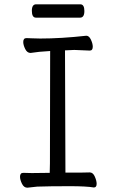

<svg xmlns="http://www.w3.org/2000/svg" viewBox="-20 -866 540 892"><path d="M107 6Q91 6 82 -12.5Q73 -31 73 -45Q73 -63 88 -63L128 -62L211 -63L212 -107L213 -629Q158 -626 122 -620Q106 -620 97 -638.5Q88 -657 88 -671Q88 -689 103 -689Q110 -689 128.5 -688Q147 -687 167 -687Q264 -687 381 -700Q394 -700 402.5 -681.5Q411 -663 411 -649Q411 -631 397 -631Q340 -634 325 -634L282 -632Q283 -152 284 -64Q384 -64 397 -65Q412 -65 420.5 -45.5Q429 -26 429 -12Q429 5 416 5Q381 -1 304 -1Q209 -1 153 1ZM147 -784Q128 -784 128 -816Q128 -846 148 -846H353Q372 -846 372 -815Q372 -784 352 -784Z"/></svg>

Font: LXGW WenKai Mono TC
Style: Regular
Weight: 400
Designer: LXGW / Fontworks Inc.
Foundry: LXGW / Fontworks Inc.
Version: Version 1.330